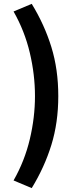

<svg xmlns="http://www.w3.org/2000/svg" viewBox="-20 -777 392 981"><path d="M142.1 184.1 49.3 145Q106 45.4 132.3 -65.7Q158.7 -176.8 158.7 -286.1Q158.7 -396 132.3 -507.3Q106 -618.7 49.3 -718.3L142.1 -757.3Q207 -651.4 242.4 -536.9Q277.8 -422.4 277.8 -286.1Q277.8 -150.4 242.4 -36.1Q207 78.1 142.1 184.1Z"/></svg>

Font: Akatab Black
Style: Regular
Weight: 900
Designer: SIL Global
Foundry: SIL Global
Version: Version 4.000